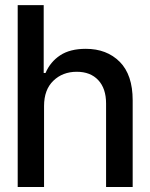

<svg xmlns="http://www.w3.org/2000/svg" viewBox="-20 -748 601 768"><path d="M156.2 -323.7V0H50.8V-727.5H154.8V-456.1H162.1Q181.2 -500.5 220.5 -526.6Q259.8 -552.7 323.2 -552.7Q407.2 -552.7 459 -500.7Q510.7 -448.7 510.7 -346.7V0H404.3V-334Q404.3 -394 373 -427.5Q341.8 -460.9 287.1 -460.9Q230.5 -460.9 193.4 -425Q156.2 -389.2 156.2 -323.7Z"/></svg>

Font: Inter Tight Medium
Style: Regular
Weight: 500
Designer: Rasmus Andersson
Foundry: rsms
Version: Version 3.004; ttfautohint (v1.8.4.7-5d5b)